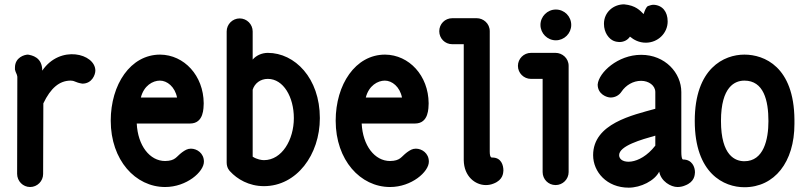

<svg xmlns="http://www.w3.org/2000/svg" viewBox="-20 -844 3724 886"><path d="M109 -592C94 -592 49 -580 49 -532C49 -518 49 -523 49 -523C53 -506 58 -504 60 -490L59 -42C59 -8 86 19 119 19C152 19 179 -8 179 -41L180 -367C214 -438 254 -471 304 -472H306C329 -471 324 -464 360 -458C405 -458 420 -500 420 -518C420 -597 257 -639 175 -518C175 -581 126 -589 109 -592Z M718 -472C751 -472 787 -444 797 -394H630C644 -449 685 -472 718 -472ZM920 -366V-368C919 -495 830 -591 719 -592C582 -592 491 -454 491 -287C491 -105 605 19 742 19C841 19 921 -51 921 -98C921 -137 889 -158 861 -158C845 -158 834 -151 820 -141C792 -120 790 -102 742 -101C671 -101 616 -172 611 -274H857C922 -274 919 -348 920 -366Z M1198 15C1349 15 1456 -130 1456 -299C1456 -484 1340 -600 1216 -600C1187 -600 1161 -587 1146 -569V-699C1146 -732 1119 -759 1086 -759C1053 -759 1026 -732 1026 -699V-94C1026 -69 1039 -56 1042 -53C1074 -18 1128 15 1198 15ZM1216 -480C1288 -480 1336 -396 1336 -299C1336 -199 1281 -105 1198 -105C1188 -105 1166 -108 1146 -121V-430C1155 -459 1181 -480 1216 -480Z M1756 -472C1789 -472 1825 -444 1835 -394H1668C1682 -449 1723 -472 1756 -472ZM1958 -366V-368C1957 -495 1868 -591 1757 -592C1620 -592 1529 -454 1529 -287C1529 -105 1643 19 1780 19C1879 19 1959 -51 1959 -98C1959 -137 1927 -158 1899 -158C1883 -158 1872 -151 1858 -141C1830 -120 1828 -102 1780 -101C1709 -101 1654 -172 1649 -274H1895C1960 -274 1957 -348 1958 -366Z M2120 -105C2121 -30 2173 10 2222 10C2234 10 2246 8 2258 3C2302 -14 2302 -46 2303 -57C2303 -82 2293 -117 2252 -117C2250 -117 2240 -114 2240 -144V-700C2240 -736 2210 -760 2180 -760H2067C2033 -760 2007 -733 2007 -700C2007 -667 2033 -640 2067 -640H2120Z M2545 -658C2584 -658 2616 -690 2616 -729C2616 -768 2585 -800 2545 -800C2506 -800 2474 -768 2474 -729C2474 -690 2506 -658 2545 -658ZM2604 -50V-540C2604 -576 2574 -600 2544 -600H2430C2397 -600 2370 -573 2370 -540C2370 -507 2397 -480 2430 -480H2484V-50C2484 -17 2510 10 2544 10C2577 10 2604 -17 2604 -50Z M2767 -734C2767 -713 2773 -696 2781 -683C2801 -652 2825 -651 2838 -650C2860 -650 2877 -660 2887 -675C2905 -660 2929 -647 2960 -647C3016 -647 3061 -691 3061 -745C3061 -790 3037 -820 2996 -822C2986 -822 2980 -819 2970 -816C2962 -812 2955 -795 2950 -779C2934 -795 2914 -819 2860 -824C2811 -824 2767 -788 2767 -734ZM3004 -218V-172C2931 -78 2837 -85 2837 -128C2837 -171 2940 -200 3004 -218ZM2738 -454C2738 -409 2780 -394 2798 -394C2818 -394 2837 -404 2848 -421C2868 -451 2902 -471 2938 -471H2939C2973 -471 3004 -450 3004 -419V-342C2900 -313 2717 -274 2717 -128C2717 -51 2780 22 2881 22C2937 22 3001 -10 3022 -52C3030 -7 3076 19 3106 19C3117 19 3130 17 3141 12C3186 -5 3186 -37 3187 -49C3187 -73 3174 -108 3132 -108C3131 -108 3124 -108 3124 -144V-419C3124 -508 3049 -591 2939 -591H2938C2832 -591 2743 -510 2738 -454Z M3415 -592C3322 -592 3186 -530 3186 -286C3186 -42 3322 20 3415 20C3554 20 3646 -96 3646 -272C3646 -274 3646 -288 3646 -292C3644 -536 3507 -592 3415 -592ZM3415 -100C3374 -100 3307 -124 3307 -286C3307 -445 3372 -472 3415 -472C3504 -472 3526 -381 3526 -285C3526 -200 3504 -100 3415 -100Z"/></svg>

Font: LS
Style: Bold
Weight: 700
Designer: BSozoo
Foundry: BSozoo
Version: Version 001.000